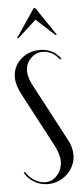

<svg xmlns="http://www.w3.org/2000/svg" viewBox="-50 -692 312 729"><g transform="rotate(-5 105.5 -327.0)"><path d="M190 -459Q178 -476 161 -485Q144 -494 126 -494Q100 -494 80.5 -474Q61 -454 61 -426Q61 -402 78 -370L193 -153Q209 -124 209 -94Q209 -73 200.5 -54.5Q192 -36 177.5 -22Q163 -8 144 0Q125 8 103 8Q76 8 53 -5Q30 -18 15 -42L20 -46Q32 -25 52.5 -12.5Q73 0 93 0Q121 0 140 -22Q159 -44 159 -75Q159 -101 139 -139L32 -341Q13 -377 13 -406Q13 -447 43 -474.5Q73 -502 116 -502Q165 -502 195 -463ZM107 -662H113L186 -554H180L110 -618L40 -554H34Z"/></g></svg>

Font: Moniqa Cond Display
Style: Regular
Weight: 400
Width: 3
Designer: Rajesh Rajput
Foundry: Rajesh Rajput
Version: Version 1.000